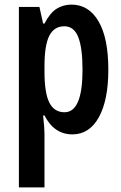

<svg xmlns="http://www.w3.org/2000/svg" viewBox="-20 -573 526 833"><path d="M290 -553Q365 -553 407.5 -480.5Q450 -408 450 -271Q450 -139 409 -64.5Q368 10 294 10Q215 10 173 -72H167Q173 -17 173 6V240H62V-543H151L167 -471H173Q197 -517 225.5 -535Q254 -553 290 -553ZM259 -459Q215 -459 194 -418Q173 -377 173 -286V-262Q173 -170 194 -128Q215 -86 260 -86Q338 -86 338 -270Q338 -365 319.5 -412Q301 -459 259 -459Z"/></svg>

Font: Noto Sans Telugu ExtraCondensed SemiBold
Style: Regular
Weight: 600
Width: 2
Designer: Jelle Bosma - Monotype Design Team
Foundry: Monotype Imaging Inc.
Version: Version 2.005; ttfautohint (v1.8.4.7-5d5b)